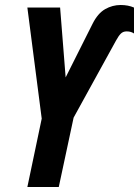

<svg xmlns="http://www.w3.org/2000/svg" viewBox="-20 -744 553 764"><path d="M88.9 0 146 -272 88.9 -713.9H219.2L241.2 -436L348.1 -648.9Q369.1 -690.9 398.2 -707.5Q427.2 -724.1 460 -724.1Q490.2 -724.1 513.2 -713.9V-610.8Q508.3 -614.3 501 -616.7Q493.7 -619.1 483.9 -619.1Q469.7 -619.1 460.7 -610.1Q451.7 -601.1 441.9 -583L272.9 -275.9L213.9 0Z"/></svg>

Font: Open Sans Condensed
Style: Bold Italic
Weight: 700
Width: 3
Italic angle: -12°
Designer: Monotype Design Team
Foundry: Monotype Imaging Inc.
Version: Version 3.003; ttfautohint (v1.8.4)